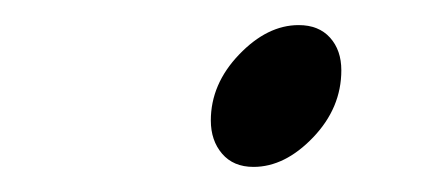

<svg xmlns="http://www.w3.org/2000/svg" viewBox="-20 -337 347 153"><path d="M182 -204Q166 -204 157 -214.5Q148 -225 148 -241Q148 -270 170.5 -293.5Q193 -317 218 -317Q234 -317 243 -307Q252 -297 252 -281Q252 -251 229.5 -227.5Q207 -204 182 -204Z"/></svg>

Font: Praise
Style: Regular
Weight: 400
Designer: Robert E. Leuschke
Foundry: Robert E. Leuschke
Version: Version 1.100; ttfautohint (v1.8.3)